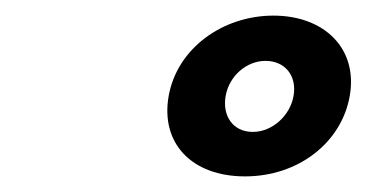

<svg xmlns="http://www.w3.org/2000/svg" viewBox="-20 -895 470 246"><path d="M269.1 -772C273.7 -798 296.1 -817 320.1 -817C345.1 -817 360.7 -798 356.1 -772C351.7 -747 329 -726 304 -726C278 -726 264.7 -747 269.1 -772ZM196.1 -772C185.5 -712 225 -669 294 -669C362 -669 417.5 -712 428.1 -772C438.9 -833 395.3 -875 330.3 -875C265.3 -875 206.9 -833 196.1 -772Z"/></svg>

Font: Hussar Wysoki
Style: Obl
Weight: 700
Foundry: Cannot Into Space Fonts
Version: Version 0.92